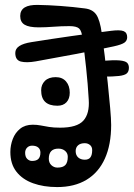

<svg xmlns="http://www.w3.org/2000/svg" viewBox="-20 -742 543 779"><path d="M212 17Q157 17 114 1.5Q71 -14 46.5 -45.5Q22 -77 22 -125Q22 -152.5 31.8 -178Q41.5 -203.5 61.8 -219.8Q82 -236 113 -236Q130 -236 145.2 -233Q160.5 -230 179 -227Q197.5 -224 224 -224Q292.5 -224 318.2 -252.5Q344 -281 340 -338Q336.5 -401 329.5 -465.8Q322.5 -530.5 315 -586Q311.5 -617 300.8 -626.5Q290 -636 262 -636Q229 -636 197 -633.5Q165 -631 137 -631Q97.5 -631 79.8 -641.8Q62 -652.5 62 -677Q62 -700.5 80.2 -711.8Q98.5 -723 135 -722Q174 -721.5 225.8 -717.8Q277.5 -714 323 -708Q355.5 -704.5 370.5 -682.8Q385.5 -661 393 -607Q398.5 -568.5 405 -514.8Q411.5 -461 417.2 -405.2Q423 -349.5 427 -303.8Q431 -258 431 -235Q431 -155 405.5 -98.5Q380 -42 331 -12.5Q282 17 212 17ZM442 -554Q370 -538.5 288.5 -523Q207 -507.5 125 -493Q87.5 -486.5 64.8 -492.2Q42 -498 42 -527Q42 -544.5 58.5 -555.2Q75 -566 107 -571Q188 -584 271 -595.8Q354 -607.5 431 -617Q466.5 -621.5 481.2 -615.8Q496 -610 496 -591Q496 -577 484.8 -569Q473.5 -561 442 -554ZM393 -495Q442 -499 465.5 -496.8Q489 -494.5 496 -487Q503 -479.5 503 -467Q503 -452 494.5 -444.2Q486 -436.5 462.8 -433.8Q439.5 -431 395 -431ZM213 -313Q180 -313 163.5 -328.5Q147 -344 147 -376Q147 -398.5 162.2 -413.8Q177.5 -429 206 -429Q233 -429 248 -411.5Q263 -394 263 -366Q263 -341.5 249.8 -327.2Q236.5 -313 213 -313ZM110 -89Q128 -89 136 -97.5Q144 -106 144 -123Q144 -136 135.2 -143.5Q126.5 -151 110 -151Q98 -151 90 -143Q82 -135 82 -122Q82 -105.5 90.5 -97.2Q99 -89 110 -89ZM213 -62Q235.5 -62 245.2 -72.5Q255 -83 255 -106Q255 -120.5 244.2 -129.8Q233.5 -139 217 -139Q178 -139 178 -98Q178 -81.5 188.5 -71.8Q199 -62 213 -62ZM324 -94Q340 -94 347 -103.8Q354 -113.5 354 -133Q354 -146.5 345 -153.8Q336 -161 324 -161Q306 -161 296.5 -152.2Q287 -143.5 287 -129Q287 -112.5 297.2 -103.2Q307.5 -94 324 -94Z"/></svg>

Font: Kablammo
Style: Regular
Weight: 400
Designer: Travis Kochel, Lizy Gershenzon, Daria Petrova, Ethan Cohen
Foundry: Vectro Type Foundry
Version: Version 1.002